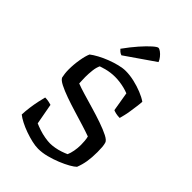

<svg xmlns="http://www.w3.org/2000/svg" viewBox="-277 -1072 1181 1181"><g transform="rotate(45 313.5 -481.5)"><path d="M291 0Q267 0 236.5 -7Q206 -14 173.5 -25.5Q141 -37 114 -51Q87 -65 71 -78Q72 -108 76.5 -141.5Q81 -175 87.5 -205Q94 -235 99 -254Q117 -254 132.5 -250.5Q148 -247 154 -245L179 -109Q197 -101 222.5 -92.5Q248 -84 274.5 -79.5Q301 -75 320 -75Q338 -75 361 -79Q384 -83 406 -90.5Q428 -98 443 -105Q451 -123 456 -149Q461 -175 461 -203Q461 -218 459.5 -237Q458 -256 454 -270Q424 -281 380.5 -294.5Q337 -308 289 -322.5Q241 -337 197.5 -352.5Q154 -368 123.5 -383.5Q93 -399 86 -414Q83 -426 81 -443Q79 -460 79 -478Q79 -521 86.5 -565.5Q94 -610 105 -634Q123 -648 151.5 -663.5Q180 -679 212.5 -691.5Q245 -704 277 -712Q309 -720 334 -720Q370 -720 409 -711Q448 -702 482.5 -688Q517 -674 540 -658Q539 -637 535.5 -613Q532 -589 528.5 -564.5Q525 -540 520 -520.5Q515 -501 512 -489Q494 -489 478.5 -492.5Q463 -496 455 -500L434 -625Q417 -632 397.5 -637Q378 -642 356.5 -645Q335 -648 313 -648Q295 -648 275.5 -645.5Q256 -643 237 -638Q218 -633 201 -627Q191 -607 187.5 -576.5Q184 -546 184 -517Q184 -500 185 -486Q186 -472 186 -463Q211 -453 254.5 -440Q298 -427 348 -412.5Q398 -398 444 -382Q490 -366 521.5 -350Q553 -334 557 -318Q561 -304 562.5 -286Q564 -268 564 -244Q564 -196 558 -160Q552 -124 539 -91Q527 -79 500.5 -64Q474 -49 438.5 -34.5Q403 -20 364.5 -10Q326 0 291 0ZM247 -769Q235 -773 226.5 -780.5Q218 -788 214 -793Q250 -843 283.5 -881Q317 -919 342 -941Q367 -963 376 -963Q384 -963 397 -953.5Q410 -944 421.5 -929.5Q433 -915 438 -901Z"/></g></svg>

Font: Texturina 12pt
Style: Regular
Weight: 400
Designer: Guillermo Torres Carreño
Foundry: Omnibus-Type
Version: Version 1.002